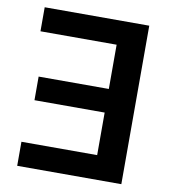

<svg xmlns="http://www.w3.org/2000/svg" viewBox="-82 -798 768 868"><g transform="rotate(10 302.0 -364.0)"><path d="M533.2 -727.5V0H55.2V-110.4H402.8V-305.7H80.6V-414.1H402.8V-617.2H53.2V-727.5Z"/></g></svg>

Font: Inter 17pt SemiBold
Style: Regular
Weight: 600
Version: Version 4.001;git-66647c0bb